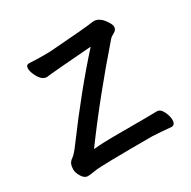

<svg xmlns="http://www.w3.org/2000/svg" viewBox="-120 -603 730 735"><g transform="rotate(-30 245.0 -235.5)"><path d="M67 16Q53 16 42 -1.5Q31 -19 31 -34Q31 -47 35 -57Q39 -67 51 -75Q63 -83 87 -116Q210 -282 324 -408Q149 -395 121 -391Q97 -391 81 -428Q74 -443 74 -455Q74 -471 88 -471Q115 -469 152 -469Q180 -469 189 -470Q345 -481 382 -487Q410 -487 431 -452Q440 -439 440 -429Q440 -416 426 -408.5Q412 -401 407 -395Q257 -223 139 -62Q176 -66 253 -66Q403 -66 419 -67Q435 -67 445 -46.5Q455 -26 455 -9Q455 13 438 13Q397 9 357 7Q132 7 105 11.5Q78 16 67 16Z"/></g></svg>

Font: LXGW WenKai Lite Medium
Style: Regular
Weight: 500
Designer: LXGW / Fontworks Inc.
Foundry: LXGW / Fontworks Inc.
Version: Version 1.511; March 25, 2025